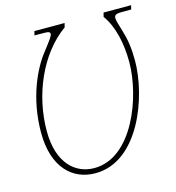

<svg xmlns="http://www.w3.org/2000/svg" viewBox="-108 -806 833 909"><g transform="rotate(-15 308.5 -351.5)"><path d="M249 11C462 11 567 -280 567 -456C567 -517 560 -562 546 -607C534 -646 529 -663 529 -674C529 -688 536 -694 567 -694H612L617 -714H482L477 -694C521 -633 539 -546 539 -456C539 -289 439 -14 250 -14C159 -14 77 -82 77 -241C77 -417 154 -599 286 -694L291 -714H143L138 -694H172C208 -694 214 -692 214 -681C214 -672 204 -658 164 -606C115 -545 49 -414 49 -241C49 -69 138 11 249 11Z"/></g></svg>

Font: Noto Serif Condensed Thin
Style: Italic
Weight: 100
Width: 3
Italic angle: -12°
Designer: Monotype Design Team
Foundry: Monotype Imaging Inc.
Version: Version 2.013